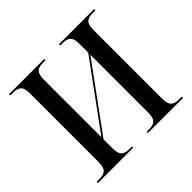

<svg xmlns="http://www.w3.org/2000/svg" viewBox="-171 -903 1091 1091"><g transform="rotate(-45 374.5 -357.0)"><path d="M33 0V-10H56Q89 -10 104.5 -25Q120 -40 120 -82V-635Q120 -675 104.5 -689.5Q89 -704 56 -704H33V-714H316V-704H295Q261 -704 246 -689Q231 -674 231 -632V-170L518 -563V-633Q518 -674 503 -689Q488 -704 455 -704H434V-714H717V-704H694Q660 -704 645 -689Q630 -674 630 -634V-81Q630 -40 645.5 -25Q661 -10 694 -10H717V0H434V-10H455Q488 -10 503 -25Q518 -40 518 -82V-546L231 -153V-80Q231 -40 246 -25Q261 -10 295 -10H316V0Z"/></g></svg>

Font: Noto Serif Display SemiCondensed Medium
Style: Regular
Weight: 500
Width: 4
Designer: Monotype Design Team
Foundry: Monotype Imaging Inc.
Version: Version 2.009